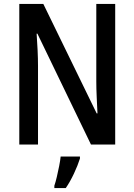

<svg xmlns="http://www.w3.org/2000/svg" viewBox="-20 -734 682 975"><path d="M565 0H442L170 -563H166Q169 -520 171 -478Q173 -436 173 -399V0H78V-714H200L471 -158H475Q473 -200 471 -242.5Q469 -285 469 -321V-714H565ZM386 71Q375 106 355.5 147.5Q336 189 314 221H256V209Q262 192 268.5 164.5Q275 137 280.5 109Q286 81 288 61H386Z"/></svg>

Font: Noto Sans Myanmar Condensed Medium
Style: Regular
Weight: 500
Width: 3
Designer: Monotype Design Team
Foundry: Monotype Imaging Inc.
Version: Version 2.107; ttfautohint (v1.8.4.7-5d5b)